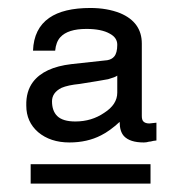

<svg xmlns="http://www.w3.org/2000/svg" viewBox="-20 -756 443 474"><path d="M55.7 -350.6V-302.7H351.6V-350.6ZM366.2 -453.1 348.6 -451.2Q338.9 -451.2 334 -456.1Q330.1 -460 330.1 -469.7V-648.4Q330.1 -701.2 276.4 -723.6Q244.1 -736.3 203.1 -736.3Q136.7 -736.3 101.6 -711.9Q63.5 -685.5 61.5 -630.9H116.2Q118.2 -652.3 128.9 -664.1Q147.5 -684.6 193.4 -684.6Q230.5 -684.6 251 -672.9Q269.5 -663.1 269.5 -645.5Q269.5 -625 261.7 -616.2Q255.9 -609.4 245.1 -607.4L156.2 -597.7Q88.9 -589.8 61.5 -553.7Q43.9 -530.3 44.9 -495.1Q44.9 -455.1 74.2 -429.7Q104.5 -404.3 151.4 -404.3Q195.3 -404.3 229.5 -421.9Q251 -432.6 275.4 -455.1Q275.4 -431.6 286.1 -419.9Q300.8 -404.3 335 -404.3Q341.8 -404.3 347.7 -406.2Q351.6 -406.2 358.4 -408.2L366.2 -409.2ZM166 -456.1Q134.8 -456.1 121.1 -469.7Q108.4 -482.4 108.4 -505.9Q108.4 -527.3 131.8 -539.1Q147.5 -545.9 176.8 -548.8Q226.6 -556.6 247.1 -560.5Q264.6 -565.4 269.5 -569.3V-530.3V-527.3Q269.5 -498 237.3 -477.5Q206.1 -456.1 166 -456.1Z"/></svg>

Font: Dotum
Style: Regular
Weight: 400
Version: Version 2.21